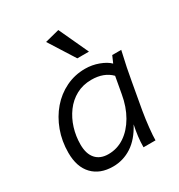

<svg xmlns="http://www.w3.org/2000/svg" viewBox="-178 -871 932 999"><g transform="rotate(-30 288.0 -371.0)"><path d="M212 8Q134 8 89.5 -38.5Q45 -85 45 -170Q45 -240 67.5 -301Q90 -362 129.5 -408Q169 -454 222.5 -480Q276 -506 338 -506Q380 -506 419 -491.5Q458 -477 479 -456L497 -497H551Q539 -445 530.5 -403.5Q522 -362 516 -326L488 -169Q480 -122 475 -74Q470 -26 470 0H398Q398 -32 402 -64Q406 -96 413 -129Q376 -59 324.5 -25.5Q273 8 212 8ZM223 -60Q276 -60 320 -89.5Q364 -119 395 -172.5Q426 -226 438 -296L456 -396Q413 -440 338 -440Q287 -440 246.5 -418Q206 -396 178 -358Q150 -320 135.5 -273Q121 -226 121 -176Q121 -120 147.5 -90Q174 -60 223 -60ZM331 -573 233 -728 319 -750 401 -573Z"/></g></svg>

Font: Livvic
Style: Italic
Weight: 400
Italic angle: -10°
Designer: Jacques Le Bailly, Baron von Fonthausen
Version: Version 1.001; ttfautohint (v1.8.2)